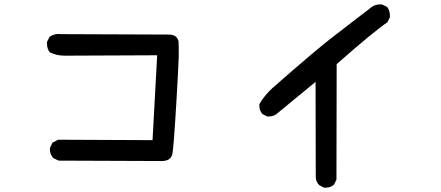

<svg xmlns="http://www.w3.org/2000/svg" viewBox="-20 -780 2040 888"><path d="M210.9 -87.9Q210.9 -95.7 211.9 -97.7L222.7 -120.1L249 -133.8L685.5 -131.8L707 -524.4L278.3 -522.5Q242.2 -522.5 210 -538.1Q197.3 -555.7 197.3 -577.1Q197.3 -580.1 197.3 -585.9L209 -609.4Q228.5 -623 251 -623Q256.8 -623 263.7 -622.1L766.6 -620.1Q798.8 -617.2 805.7 -588.9Q806.6 -582 806.6 -564Q806.6 -545.9 806.6 -518.6Q804.7 -460 796.9 -328.1Q783.2 -89.8 776.4 -65.4Q768.6 -35.2 727.5 -35.2L251 -37.1L226.6 -48.8Q210.9 -66.4 210.9 -87.9Z M1223.6 -241.2Q1220.7 -241.2 1215.8 -241.2L1193.4 -252.9Q1179.7 -268.6 1179.7 -290Q1179.7 -293 1179.7 -298.8Q1203.1 -338.9 1239.3 -372.1Q1448.2 -555.7 1528.3 -616.2L1689.5 -740.2Q1710 -759.8 1738.3 -759.8Q1741.2 -759.8 1746.1 -759.8L1770.5 -748L1771.5 -746.1Q1783.2 -730.5 1783.2 -709Q1783.2 -706.1 1783.2 -700.2L1771.5 -676.8Q1709 -634.8 1537.1 -483.4L1536.1 50.8L1524.4 74.2Q1508.8 87.9 1487.3 87.9Q1484.4 87.9 1478.5 87.9L1456.1 76.2Q1441.4 59.6 1440.4 41L1439.5 -401.4Q1269.5 -261.7 1268.6 -260.7Q1249 -241.2 1223.6 -241.2Z"/></svg>

Font: JasonHandwriting2
Style: SemiBold
Weight: 600
Version: Version 1.04.7